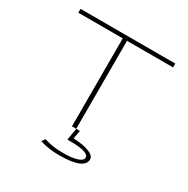

<svg xmlns="http://www.w3.org/2000/svg" viewBox="-179 -785 1109 1130"><g transform="rotate(30 375.0 -219.5)"><path d="M351 0V-598H49V-624H693V-598H380V0ZM370 185Q337 185 306 181Q275 177 238 166L254 143Q285 153 315.5 157.5Q346 162 383 162Q442 162 477.5 151Q513 140 513 119Q513 100 480.5 90.5Q448 81 392 81H367L380 0H405L395 57Q463 59 502 75Q541 91 541 115Q541 149 499 167Q457 185 370 185Z"/></g></svg>

Font: Inconsolata ExtraExpanded ExtraLight
Style: Regular
Weight: 200
Width: 8
Monospace: yes
Designer: Raph Levien, Cyreal, Brenton Simpson
Foundry: Raph Levien, Cyreal, Google
Version: Version 3.100; ttfautohint (v1.8.4.7-5d5b)